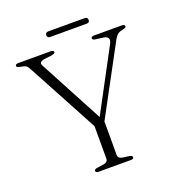

<svg xmlns="http://www.w3.org/2000/svg" viewBox="-143 -922 955 1037"><g transform="rotate(-20 334.0 -403.0)"><path d="M362.5 -232.5 322 -216.5 89.5 -649Q83 -661.5 76.8 -666.5Q70.5 -671.5 59.5 -673.5L41.5 -677.5Q29.5 -680 26 -682.8Q22.5 -685.5 22.5 -689.5Q22.5 -694.5 26.8 -697.2Q31 -700 39.5 -700H223.5Q232.5 -700 238 -697.2Q243.5 -694.5 243.5 -689.5Q243.5 -680.5 220.5 -677L183.5 -672.5Q161.5 -669 156.2 -662.5Q151 -656 157.5 -643L360 -262.5L337 -246L539.5 -625Q551 -646 545.8 -657.5Q540.5 -669 517 -672.5L474 -678Q466 -679 462 -682Q458 -685 458 -689.5Q458 -694.5 462.2 -697.2Q466.5 -700 474.5 -700H634Q642.5 -700 647 -697.2Q651.5 -694.5 651.5 -689.5Q651.5 -685.5 648.2 -682.8Q645 -680 632.5 -677L625 -675Q614 -673 606 -668Q598 -663 590.5 -653Q583 -643 573.5 -624.5ZM310 -252H369V-52Q369 -42 375.2 -36Q381.5 -30 393 -28L433.5 -22.5Q448.5 -19.5 448.5 -10.5Q448.5 -6 445 -3Q441.5 0 433.5 0H245.5Q237.5 0 233.8 -3Q230 -6 230 -10.5Q230 -19.5 245.5 -22.5L285.5 -28Q297 -30 303.5 -36Q310 -42 310 -52ZM233 -789Q233 -797 237.5 -801.2Q242 -805.5 250 -805.5H459.5Q468 -805.5 472.2 -801.2Q476.5 -797 476.5 -789Q476.5 -781.5 472.2 -777.5Q468 -773.5 459.5 -773.5H250Q242 -773.5 237.5 -777.5Q233 -781.5 233 -789Z"/></g></svg>

Font: Fraunces ExtraLight
Style: Regular
Weight: 250
Version: Version 1.000;[b76b70a41]